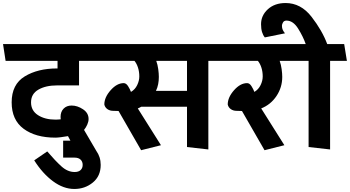

<svg xmlns="http://www.w3.org/2000/svg" viewBox="-31 -971 2311 1268"><path d="M281 29Q334 91 375 128Q416 165 462 165Q488 165 501.5 152Q515 139 515 118Q515 96 501 83Q487 70 462 70H386V-42H434L418 -72Q394 -68 371.5 -65Q349 -62 335 -62Q204 -62 125 -120.5Q46 -179 46 -295Q46 -414 132.5 -466.5Q219 -519 346 -519H349V-569H6L-11 -680H624L640 -569H491V-407H346Q271 -407 222.5 -379Q174 -351 174 -295Q174 -240 220 -210.5Q266 -181 335 -181Q342 -181 351 -181.5Q360 -182 370 -183Q370 -187 369.5 -191Q369 -195 369 -199Q369 -233 389 -253.5Q409 -274 442 -274Q480 -274 517 -249.5Q554 -225 554 -185Q554 -168 545.5 -148.5Q537 -129 524 -113L606 27Q619 45 626.5 68Q634 91 634 118Q634 192 582 234.5Q530 277 460 277Q388 277 319 226Q250 175 195 88Z M1204 -569H1001Q1010 -544 1014 -514.5Q1018 -485 1018 -463Q1018 -438 1013.5 -415Q1009 -392 999 -371H1204ZM752 -238 717 -239Q694 -239 678 -250.5Q662 -262 658 -281Q658 -328 699.5 -375Q741 -422 786 -422Q802 -422 814.5 -402.5Q827 -383 834 -364Q861 -380 875 -409Q889 -438 889 -466Q889 -497 880.5 -524Q872 -551 857 -569H635L618 -680H1440L1457 -569H1345V16L1204 0V-266H902Q896 -263 890.5 -260Q885 -257 879 -255L1032 -12L901 21Z M1921 -569H1816Q1825 -544 1829 -514.5Q1833 -485 1833 -463Q1833 -394 1795 -337Q1757 -280 1694 -255L1847 -12L1716 21L1567 -238L1532 -239Q1509 -239 1493 -250.5Q1477 -262 1473 -281Q1473 -328 1514.5 -375Q1556 -422 1601 -422Q1617 -422 1629.5 -402.5Q1642 -383 1649 -364Q1676 -380 1690 -409Q1704 -438 1704 -466Q1704 -497 1695.5 -524Q1687 -551 1672 -569H1450L1433 -680H1905Z M2007 0V-569H1916L1899 -680H1988Q1971 -729 1938 -782Q1905 -835 1861 -835Q1845 -835 1838 -823Q1831 -811 1831 -801Q1831 -785 1836.5 -773.5Q1842 -762 1851 -751L1718 -724Q1706 -738 1699.5 -759.5Q1693 -781 1693 -811Q1693 -869 1738 -910Q1783 -951 1855 -951Q1956 -951 2026.5 -860Q2097 -769 2130 -680H2242L2260 -569H2149V16Z"/></svg>

Font: Palanquin
Style: Bold
Weight: 700
Designer: Pria Ravichandran
Version: Version 1.0.4